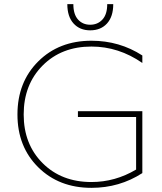

<svg xmlns="http://www.w3.org/2000/svg" viewBox="-20 -894 779 924"><path d="M420 -18Q534 -18 635 -78V-331H355V-359H665V-61Q555 10 420 10Q264 10 164 -89Q64 -188 64 -343Q64 -499 164 -598.5Q264 -698 420 -698Q555 -698 665 -627V-591Q551 -670 420 -670Q276 -670 185 -578.5Q94 -487 94 -343Q94 -200 185 -109Q276 -18 420 -18ZM414 -748Q364 -748 334 -781Q304 -814 304 -874H333Q333 -825 355.5 -800Q378 -775 414 -775Q450 -775 473 -800Q496 -825 496 -874H525Q525 -814 495 -781Q465 -748 414 -748Z"/></svg>

Font: Roundo ExtraLight
Style: Regular
Weight: 250
Designer: Namrata Goyal (Gurmukhi), Shiva Nallaperumal (Latin)
Foundry: Indian Type Foundry
Version: Version 1.000;PS 1.0;hotconv 1.0.88;makeotf.lib2.5.647800